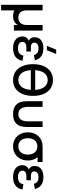

<svg xmlns="http://www.w3.org/2000/svg" viewBox="1246 -2082 1075 3608"><g transform="rotate(90 1784.0 -277.5)"><path d="M449 -540V-243C449 -136.5 396 -83.5 311 -83.5C229.5 -83.5 179.5 -132 175 -228V-540H69.5V240H175V-9C206.5 7 244 15 285.5 15C374 15 423 -25 449 -74.5V0H554.5V-540Z M994 -795H912L841 -620H923ZM885.5 15C1016 15 1101.5 -43.5 1121.5 -162L1023 -179.5C1012 -109.5 962.5 -77 888.5 -77C811 -77 767 -108.5 767 -159.5C767 -213.5 809 -235.5 867 -235.5H948.5V-320H867C811.5 -320 781 -343.5 781 -384C781 -435 822 -463 889 -463C961 -463 1000 -433.5 1013.5 -377L1112.5 -395C1084.5 -514.5 992 -555 887 -555C755.5 -555 679 -493 679 -389.5C679 -336.5 701 -300.5 746 -280C698 -264.5 664.5 -218 664.5 -157.5C664.5 -56.5 746 15 885.5 15Z M1483.5 15C1546 15 1600 -0.5 1645 -32C1734.5 -94.5 1781.5 -210.5 1781.5 -360C1781.5 -433.5 1770 -499 1747 -555.5C1700.5 -668.5 1608 -734.5 1483.5 -734.5C1421 -734.5 1367 -719 1322.5 -687.5C1232.5 -624.5 1185 -507.5 1185 -360C1185 -286.5 1196.5 -221.5 1220 -165C1266.5 -52 1358 15 1483.5 15ZM1297.5 -401.5C1300.5 -438.5 1307 -472 1317.5 -502.5C1345 -585 1401.5 -635.5 1483.5 -635.5C1565 -635.5 1622 -585.5 1650 -502C1660.5 -471.5 1667 -438 1669.5 -401.5ZM1483.5 -84.5C1401.5 -84.5 1344.5 -134.5 1316.5 -218C1306.5 -248.5 1300 -282 1297.5 -318.5H1669C1666 -281.5 1659.5 -248 1649.5 -217.5C1621.5 -135 1565 -84.5 1483.5 -84.5Z M1881.5 -246.5C1881.5 -199 1887.5 -156.5 1899.5 -119.5C1911.5 -82 1935.5 -50.5 1971 -24.5C2006.5 1.5 2057.5 14.5 2124 14.5C2190 14.5 2241 1.5 2277 -24.5C2312.5 -50.5 2336.5 -82 2348.5 -119.5C2360 -156.5 2366 -199 2366 -246.5V-540H2260V-274.5C2260 -239.5 2256.5 -208.5 2249.5 -181.5C2242 -154 2228.5 -131 2208 -112.5C2187.5 -94 2159.5 -84.5 2124 -84.5C2088 -84.5 2060 -94 2040 -112.5C1999.5 -150 1987.5 -204.5 1987.5 -274.5V-540H1881.5Z M2730.5 15C2782 15 2828 3 2868.5 -21.5C2949 -69.5 2995.5 -157.5 2995.5 -263C2995.5 -307 2987.5 -347.5 2971 -384.5C2960.5 -408 2948.5 -428.5 2934 -446H3025.5V-540H2797C2731.5 -540 2697 -539 2667.5 -533C2627 -524 2591.5 -507 2561 -482C2500.5 -432 2466 -354.5 2466 -263C2466 -210.5 2477 -163.5 2499 -121C2543 -36.5 2626.5 15 2730.5 15ZM2730.5 -83.5C2632 -83.5 2577 -155.5 2577 -263C2577 -365 2628.5 -441.5 2730.5 -441.5C2829.5 -440.5 2884.5 -367.5 2884.5 -263C2884.5 -158 2830 -83.5 2730.5 -83.5Z M3304.5 15C3435 15 3521 -43.5 3540.5 -162L3442 -179.5C3431.5 -109.5 3381.5 -77 3307.5 -77C3230.5 -77 3186.5 -108.5 3186.5 -159.5C3186.5 -213.5 3228 -235.5 3286.5 -235.5H3367.5V-320H3286.5C3230.5 -320 3200.5 -343.5 3200.5 -384C3200.5 -435 3241.5 -463 3308 -463C3380 -463 3419.5 -433.5 3432.5 -377L3531.5 -395C3503.5 -514.5 3411 -555 3306 -555C3174.5 -555 3098.5 -493 3098.5 -389.5C3098.5 -336.5 3120 -300.5 3165 -280C3117.5 -264.5 3083.5 -218 3083.5 -157.5C3083.5 -56.5 3165.5 15 3304.5 15Z"/></g></svg>

Font: Vela Sans SemBd
Style: Regular
Weight: 600
Designer: Principal design: Mikhail Sharanda - project Manrope.
Design modification: Ravid Balaliev
Foundry: Mikhail Sharanda
Version: Version 1.001